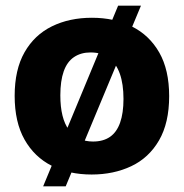

<svg xmlns="http://www.w3.org/2000/svg" viewBox="-20 -605 652 681"><path d="M133 56 399 -585H480L213 56ZM305 14Q225 14 163.5 -17Q102 -48 67 -110Q32 -172 32 -265Q32 -358 67 -419.5Q102 -481 164 -511.5Q226 -542 306 -542Q386 -542 448 -511Q510 -480 545 -418.5Q580 -357 580 -264Q580 -169 544 -107Q508 -45 445.5 -15.5Q383 14 305 14ZM310 -103Q346 -103 370 -119.5Q394 -136 406 -170Q418 -204 418 -254Q418 -307 405 -343.5Q392 -380 366.5 -399.5Q341 -419 301 -419Q267 -419 242.5 -402.5Q218 -386 206 -352Q194 -318 194 -267Q194 -185 224.5 -144Q255 -103 310 -103Z"/></svg>

Font: Bricolage Grotesque ExtraBold
Style: Regular
Weight: 800
Designer: Mathieu Triay
Foundry: Atelier Triay
Version: Version 1.001;gftools[0.9.33.dev8+g029e19f]